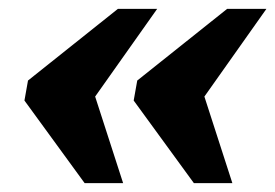

<svg xmlns="http://www.w3.org/2000/svg" viewBox="-20 -481 619 432"><path d="M161.6 -217.8 179 -310.4 257 -69H170.4L35 -254.8L43 -299.8L245.2 -461H333.6ZM407.4 -217.8 424.8 -310.4 502.8 -69H416.2L280.8 -254.8L288.8 -299.8L491 -461H579.4Z"/></svg>

Font: Roboto Serif 20pt
Style: Italic
Weight: 400
Italic angle: -10°
Designer: Greg Gazdowicz
Foundry: Commercial Type
Version: Version 1.008